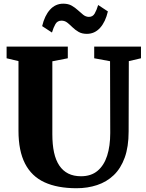

<svg xmlns="http://www.w3.org/2000/svg" viewBox="-20 -990 775 1018"><path d="M386 8Q284.5 8 216 -23.5Q147.5 -55 112.8 -122.5Q78 -190 78 -296.5V-666L15 -681V-743H339.5V-681L257.5 -665V-278.5Q257.5 -223.5 266.5 -182Q275.5 -140.5 294.5 -112.2Q313.5 -84 342 -69.8Q370.5 -55.5 409.5 -55.5Q463 -55.5 497.2 -84.2Q531.5 -113 548 -164.2Q564.5 -215.5 564.5 -284.5L563.5 -665.5L479.5 -681V-743H727.5V-681L663 -666L662 -293Q662 -211.5 641.2 -154.2Q620.5 -97 583 -61.2Q545.5 -25.5 495 -8.8Q444.5 8 386 8ZM440.5 -810.5Q414.5 -810.5 396.5 -821Q378.5 -831.5 364.5 -845.2Q350.5 -859 337 -869.8Q323.5 -880.5 306 -880.5Q284.5 -880.5 274 -862.5Q263.5 -844.5 255.5 -817.5L203.5 -851.5Q216.5 -907 245.2 -938.8Q274 -970.5 315.5 -970.5Q342 -970.5 360.2 -960Q378.5 -949.5 393 -936Q407.5 -922.5 421 -911.8Q434.5 -901 450.5 -900.5Q471.5 -900 482 -918.2Q492.5 -936.5 500.5 -963.5L552 -929.5Q539.5 -874.5 510.8 -842.5Q482 -810.5 440.5 -810.5Z"/></svg>

Font: Merriweather 36pt Black
Style: Regular
Weight: 900
Version: Version 2.100